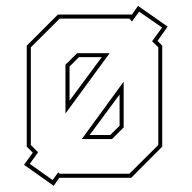

<svg xmlns="http://www.w3.org/2000/svg" viewBox="-20 -588 634 635"><path d="M157.5 26.5 59.5 -43 88.5 -83 68.5 -103V-437L171.5 -540H416.5L436.5 -568.5L534.5 -500L501 -453L516.5 -437V-103L414 0H176.5L174.5 2.5ZM154 7.5 172.5 -18 177.5 -13.5H408L503.5 -108.5V-431.5L483 -451.5L516 -497L440 -549.5L416.5 -517L408 -526.5H177.5L82 -431.5V-108.5L106 -84.5L78.5 -46ZM196.5 -212.5V-374L235 -412H342.5ZM210 -255 316.5 -399H241L210 -368ZM389 -166.5 350.5 -128H250.5L389 -318ZM276.5 -141.5H344.5L375.5 -172V-275.5Z"/></svg>

Font: Tourney Expanded Thin
Style: Regular
Weight: 100
Width: 7
Designer: Tyler Finck
Foundry: Etcetera Type Co
Version: Version 1.010; ttfautohint (v1.8.3)